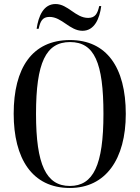

<svg xmlns="http://www.w3.org/2000/svg" viewBox="-20 -924 694 954"><path d="M390 -771C449 -771 475 -831 483 -894H473C465 -858 454 -835 418 -835C355 -835 318 -904 256 -904C196 -904 171 -844 162 -781H172C180 -817 190 -840 226 -840C288 -840 326 -771 390 -771ZM327 10C505 10 605 -133 605 -358C605 -590 509 -725 328 -725C139 -725 48 -585 48 -359C48 -137 139 10 327 10ZM327 0C209 0 159 -106 159 -358C159 -613 208 -715 328 -715C449 -715 494 -613 494 -358C494 -104 444 0 327 0Z"/></svg>

Font: Noto Serif Display Condensed Medium
Style: Regular
Weight: 500
Width: 3
Designer: Monotype Design Team
Foundry: Monotype Imaging Inc.
Version: Version 2.009